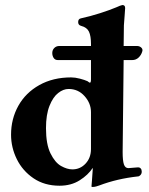

<svg xmlns="http://www.w3.org/2000/svg" viewBox="-20 -725 593 764"><path d="M472 -486 468 -120Q468 -86 473 -71Q478 -56 491 -56Q498 -56 528 -59H530Q536 -59 540 -54.5Q544 -50 544 -42Q544 -34 539 -28.5Q534 -23 529 -23Q446 -14 375 13Q370 15 362.5 17Q355 19 348 19Q344 19 344 17L346 -8Q349 -50 349 -51V-57Q331 -29 297 -7.5Q263 14 217 14Q157 14 113.5 -15.5Q70 -45 47 -91.5Q24 -138 24 -189Q24 -252 53 -304Q82 -356 136.5 -386.5Q191 -417 263 -417Q279 -417 298 -412Q317 -407 328 -402Q331 -400 333.5 -398Q336 -396 338 -396Q342 -396 342 -410V-486H210Q199 -486 193.5 -494.5Q188 -503 188 -514Q188 -526 196 -534Q204 -542 216 -542H342V-550Q342 -582 334 -599Q326 -616 303 -622Q291 -625 291 -637Q291 -650 302 -652Q339 -660 378 -672.5Q417 -685 443 -696Q449 -699 457 -702Q465 -705 467 -705Q478 -705 478 -693Q478 -685 476 -664Q474 -643 473 -624L472 -542H525Q534 -542 540.5 -537Q547 -532 547 -525L546 -520Q542 -506 531.5 -496Q521 -486 506 -486ZM342 -279Q342 -314 316.5 -342.5Q291 -371 253 -371Q232 -371 211.5 -355Q191 -339 177 -304Q163 -269 163 -215Q163 -151 181 -114.5Q199 -78 223 -64.5Q247 -51 268 -51Q299 -51 320.5 -74Q342 -97 342 -132Z"/></svg>

Font: EB Garamond
Style: Bold
Weight: 700
Designer: Georg Duffner and Octavio Pardo
Foundry: Georg Duffner
Version: Version 1.000; ttfautohint (v1.6)